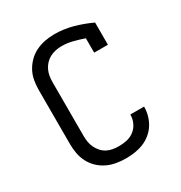

<svg xmlns="http://www.w3.org/2000/svg" viewBox="-175 -870 950 1005"><g transform="rotate(-30 300.0 -367.5)"><path d="M297 8Q269 8 240 3Q211 -2 185 -14.5Q159 -27 138 -47Q117 -67 103.5 -93Q90 -119 85 -147.5Q80 -176 80 -205V-530Q80 -559 85 -587.5Q90 -616 103.5 -641Q117 -666 137.5 -686.5Q158 -707 184 -719.5Q210 -732 238.5 -737.5Q267 -743 295 -743Q352 -743 406.5 -728Q461 -713 512 -689V-555H429V-642Q397 -653 364 -661.5Q331 -670 297 -670Q279 -670 260.5 -666Q242 -662 226 -653.5Q210 -645 197.5 -631.5Q185 -618 177 -601.5Q169 -585 166 -567Q163 -549 163 -530V-205Q163 -186 166 -168Q169 -150 177 -133.5Q185 -117 197.5 -103Q210 -89 226.5 -80.5Q243 -72 261 -69Q279 -66 297 -66Q322 -66 346.5 -71.5Q371 -77 390.5 -92.5Q410 -108 420.5 -131Q431 -154 431 -179V-180H514V-178Q514 -152 506.5 -125.5Q499 -99 484.5 -76.5Q470 -54 449 -37Q428 -20 403 -10Q378 0 351 4Q324 8 297 8Z"/></g></svg>

Font: Nova Nerd Font
Style: Regular
Weight: 400
Designer: Belleve Invis
Foundry: Belleve Invis
Version: Version 24.1.4; ttfautohint (v1.8.4);Nerd Fonts 3.1.1